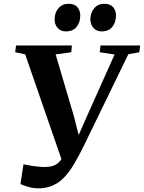

<svg xmlns="http://www.w3.org/2000/svg" viewBox="-20 -984 764 1018"><path d="M182 14.5Q156.5 14.5 130.2 6.8Q104 -1 88.5 -8L104.5 -113Q122 -109 141.8 -105.8Q161.5 -102.5 179.5 -100.8Q197.5 -99 210.5 -98.5Q229.5 -98.5 246.5 -101Q263.5 -103.5 278.8 -113Q294 -122.5 308.2 -143.2Q322.5 -164 336.5 -200L316 -110.5L113.5 -696L60.5 -707L65 -743H361L358 -707L275 -695.5L371 -370.5L410 -218.5L370.5 -207L437.5 -360L587.5 -695L509 -707L513 -743H723.5L718.5 -707L660.5 -696.5L423 -208Q397 -155 372.2 -113.5Q347.5 -72 320.2 -43.5Q293 -15 259.2 -0.2Q225.5 14.5 182 14.5ZM329.5 -817.5Q302.5 -817.5 285.8 -835.8Q269 -854 269.5 -882Q270 -917.5 290.2 -940.8Q310.5 -964 343.5 -964Q375 -964 390.5 -945.8Q406 -927.5 405.5 -901Q405.5 -865.5 386 -841.5Q366.5 -817.5 329.5 -817.5ZM519 -817.5Q492 -817.5 475.5 -835.8Q459 -854 459 -882Q460 -917.5 480 -940.8Q500 -964 533 -964Q564.5 -964 580 -945.8Q595.5 -927.5 595 -901Q595 -865.5 575.5 -841.5Q556 -817.5 519 -817.5Z"/></svg>

Font: Merriweather 72pt
Style: Bold Italic
Weight: 700
Italic angle: -7.8°
Version: Version 2.101